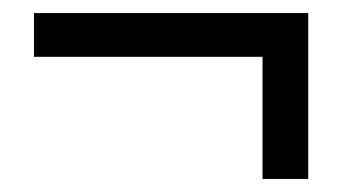

<svg xmlns="http://www.w3.org/2000/svg" viewBox="-20 -372 525 294"><path d="M382 -98V-285H32V-352H452V-98Z"/></svg>

Font: Narnoor
Style: Regular
Weight: 400
Designer: S. Sridhar Murthy
Foundry: SIL International
Version: Version 3.000